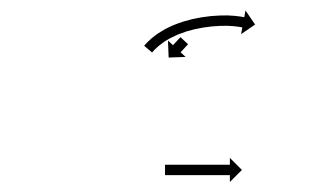

<svg xmlns="http://www.w3.org/2000/svg" viewBox="-20 -612 628 370"><path d="M342.3 -526.6C342.3 -526.7 342.4 -526.7 342.4 -526.8L327.8 -540.4C327.7 -540.3 327.7 -540.3 327.6 -540.2C327.5 -540.1 327.3 -539.9 327.2 -539.7C326.9 -539.5 326.7 -539.2 326.5 -539C326.1 -538.6 325.8 -538.3 325.5 -538C325.2 -537.6 324.8 -537.2 324.4 -536.8C324 -536.4 323.6 -535.9 323.2 -535.5C322.8 -535 322.4 -534.6 321.9 -534.1C321.5 -533.6 321 -533.1 320.6 -532.6C320.1 -532.2 319.7 -531.7 319.2 -531.2C318.8 -530.7 318.4 -530.3 317.9 -529.8C317.5 -529.4 317.1 -528.9 316.7 -528.5C316.4 -528.1 316 -527.7 315.6 -527.3C315.3 -527 315 -526.6 314.7 -526.3C314.5 -526.1 314.2 -525.8 314 -525.6C313.9 -525.4 313.7 -525.2 313.5 -525.1C313.5 -525 313.4 -524.9 313.4 -524.9L303.7 -533.9L305 -501.1L337.7 -502.3L328 -511.3C328.1 -511.3 328.2 -511.4 328.2 -511.5C328.4 -511.6 328.5 -511.8 328.7 -511.9C328.9 -512.2 329.1 -512.5 329.4 -512.7C329.7 -513 330 -513.4 330.3 -513.7C330.7 -514.1 331 -514.5 331.4 -514.9C331.8 -515.3 332.2 -515.8 332.6 -516.2C333 -516.7 333.5 -517.1 333.9 -517.6C334.3 -518.1 334.8 -518.6 335.2 -519C335.7 -519.5 336.1 -520 336.6 -520.5C337 -521 337.5 -521.4 337.9 -521.9C338.3 -522.3 338.7 -522.8 339.1 -523.2C339.5 -523.6 339.8 -524 340.2 -524.4C340.5 -524.7 340.8 -525 341.1 -525.4C341.4 -525.6 341.6 -525.9 341.8 -526.1C342 -526.3 342.1 -526.5 342.3 -526.6ZM259.5 -525.7C258.9 -525.1 258.4 -524.4 257.8 -523.8L273.1 -510.8C273.6 -511.4 274.1 -512 274.6 -512.6C274.6 -512.6 274.6 -512.6 274.6 -512.6C274.5 -512.5 274.5 -512.5 274.5 -512.5C275.9 -514.1 277.4 -515.7 278.9 -517.2C278.9 -517.2 278.9 -517.2 278.8 -517.1C278.8 -517.1 278.7 -517 278.7 -517C281.1 -519.3 283.5 -521.6 286 -523.7C286 -523.7 286 -523.7 285.9 -523.6C285.8 -523.6 285.8 -523.5 285.8 -523.5C289.1 -526.2 292.4 -528.7 295.9 -531.2C295.9 -531.2 295.8 -531.1 295.8 -531.1C295.7 -531 295.6 -531 295.6 -531C299.7 -533.7 304 -536.2 308.3 -538.6C308.3 -538.6 308.2 -538.6 308.1 -538.5C308 -538.5 308 -538.4 308 -538.4C312.8 -540.9 317.7 -543.2 322.6 -545.4C322.6 -545.4 322.6 -545.4 322.5 -545.3C322.4 -545.3 322.4 -545.3 322.4 -545.3C327.7 -547.4 333.1 -549.3 338.5 -551.1C338.5 -551.1 338.4 -551.1 338.3 -551.1C338.3 -551.1 338.2 -551.1 338.2 -551.1C343.8 -552.7 349.5 -554.3 355.1 -555.7C355.1 -555.7 355.1 -555.7 355 -555.7C355 -555.6 354.9 -555.6 354.9 -555.6C360.6 -556.9 366.3 -558 372 -559C372 -559 371.9 -559 371.9 -559C371.8 -559 371.8 -558.9 371.8 -558.9C377.3 -559.8 382.9 -560.5 388.5 -561.1C388.5 -561.1 388.4 -561.1 388.4 -561.1C388.3 -561.1 388.3 -561.1 388.3 -561.1C393.5 -561.5 398.7 -561.9 404 -562.1C404 -562.1 403.9 -562.1 403.9 -562.1C403.8 -562.1 403.8 -562.1 403.8 -562.1C408.5 -562.3 413.3 -562.3 418 -562.3C418 -562.3 417.9 -562.3 417.9 -562.3C417.8 -562.3 417.8 -562.3 417.8 -562.3C421.8 -562.1 425.9 -561.9 430 -561.6C430 -561.6 429.9 -561.6 429.9 -561.6C429.8 -561.6 429.8 -561.6 429.8 -561.6C432.9 -561.3 436 -560.9 439.1 -560.5C439.1 -560.5 439.1 -560.5 439 -560.5C439 -560.5 439 -560.5 439 -560.5C441 -560.2 443 -559.9 445 -559.6C445 -559.6 444.9 -559.6 444.9 -559.6C444.9 -559.6 444.9 -559.6 444.9 -559.6C445.6 -559.4 446.3 -559.3 447 -559.2L444.6 -546.2L471.6 -564.7L453.1 -591.8L450.7 -578.8C450 -579 449.2 -579.1 448.5 -579.2C448.5 -579.2 448.4 -579.2 448.4 -579.3C448.4 -579.3 448.4 -579.3 448.4 -579.3C446.2 -579.6 444.1 -580 442 -580.3C442 -580.3 441.9 -580.3 441.9 -580.3C441.8 -580.3 441.8 -580.3 441.8 -580.3C438.5 -580.8 435.1 -581.2 431.8 -581.5C431.8 -581.5 431.7 -581.5 431.7 -581.5C431.6 -581.5 431.6 -581.5 431.6 -581.5C427.2 -581.9 422.9 -582.1 418.5 -582.3C418.5 -582.3 418.4 -582.3 418.4 -582.3C418.3 -582.3 418.2 -582.3 418.2 -582.3C413.2 -582.3 408.2 -582.3 403.2 -582.1C403.2 -582.1 403.1 -582.1 403.1 -582.1C403 -582.1 403 -582.1 403 -582.1C397.5 -581.9 392 -581.5 386.5 -581C386.5 -581 386.5 -581 386.4 -581C386.4 -581 386.3 -581 386.3 -581C380.5 -580.4 374.6 -579.6 368.8 -578.7C368.8 -578.7 368.8 -578.7 368.7 -578.7C368.7 -578.7 368.6 -578.7 368.6 -578.7C362.6 -577.6 356.6 -576.5 350.6 -575.2C350.6 -575.2 350.5 -575.1 350.5 -575.1C350.4 -575.1 350.4 -575.1 350.4 -575.1C344.3 -573.6 338.4 -572 332.4 -570.2C332.4 -570.2 332.4 -570.2 332.3 -570.2C332.2 -570.1 332.2 -570.1 332.2 -570.1C326.4 -568.2 320.6 -566.1 315 -563.8C315 -563.8 314.9 -563.8 314.8 -563.8C314.7 -563.8 314.7 -563.7 314.7 -563.7C309.3 -561.4 304 -558.9 298.8 -556.2C298.8 -556.2 298.7 -556.2 298.7 -556.1C298.6 -556.1 298.5 -556.1 298.5 -556.1C293.8 -553.4 289.2 -550.6 284.7 -547.7C284.7 -547.7 284.6 -547.6 284.5 -547.6C284.4 -547.5 284.4 -547.5 284.4 -547.5C280.5 -544.8 276.8 -542 273.2 -539C273.2 -539 273.1 -539 273 -538.9C273 -538.9 272.9 -538.8 272.9 -538.8C270.1 -536.4 267.4 -533.9 264.7 -531.3C264.7 -531.3 264.7 -531.3 264.6 -531.2C264.6 -531.2 264.5 -531.1 264.5 -531.1C262.9 -529.4 261.2 -527.6 259.6 -525.8C259.6 -525.8 259.6 -525.8 259.5 -525.8C259.5 -525.7 259.5 -525.7 259.5 -525.7ZM299.4 -294.5C298.9 -294.5 298.5 -294.5 298 -294.5V-274.5C298.5 -274.5 298.9 -274.5 299.4 -274.5C300.7 -274.5 302 -274.5 303.4 -274.5C305.4 -274.5 307.5 -274.5 309.5 -274.5C312.2 -274.5 314.9 -274.5 317.5 -274.5C320.7 -274.5 323.8 -274.5 327 -274.5C330.5 -274.5 334 -274.5 337.6 -274.5C341.3 -274.5 345.1 -274.5 348.8 -274.5C352.7 -274.5 356.6 -274.5 360.5 -274.5C364.4 -274.5 368.3 -274.5 372.2 -274.5C375.9 -274.5 379.7 -274.5 383.4 -274.5C387 -274.5 390.5 -274.5 394 -274.5C397.2 -274.5 400.3 -274.5 403.5 -274.5C406.1 -274.5 408.8 -274.5 411.5 -274.5C413.5 -274.5 415.6 -274.5 417.6 -274.5C419 -274.5 420.3 -274.5 421.6 -274.5C422.1 -274.5 422.5 -274.5 423 -274.5V-261.3L446.2 -284.5L423 -307.7V-294.5C422.5 -294.5 422.1 -294.5 421.6 -294.5C420.3 -294.5 419 -294.5 417.6 -294.5C415.6 -294.5 413.5 -294.5 411.5 -294.5C408.8 -294.5 406.1 -294.5 403.5 -294.5C400.3 -294.5 397.2 -294.5 394 -294.5C390.5 -294.5 387 -294.5 383.4 -294.5C379.7 -294.5 375.9 -294.5 372.2 -294.5C368.3 -294.5 364.4 -294.5 360.5 -294.5C356.6 -294.5 352.7 -294.5 348.8 -294.5C345.1 -294.5 341.3 -294.5 337.6 -294.5C334 -294.5 330.5 -294.5 327 -294.5C323.8 -294.5 320.7 -294.5 317.5 -294.5C314.9 -294.5 312.2 -294.5 309.5 -294.5C307.5 -294.5 305.4 -294.5 303.4 -294.5C302 -294.5 300.7 -294.5 299.4 -294.5Z"/></svg>

Font: FRB American Cursive Just Arrows
Style: Bold Italic
Weight: 700
Italic angle: -25°
Version: Version 2.0;Modular Font Editor K font №1